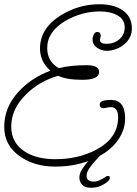

<svg xmlns="http://www.w3.org/2000/svg" viewBox="-72 -735 645 907"><path d="M189 52Q95 52 27 7Q-52 -45 -52 -136Q-52 -228 15 -301Q75 -367 166 -401Q117 -444 117 -506Q117 -601 214 -662Q300 -715 397 -715Q460 -715 500 -691Q551 -661 551 -601Q551 -555 514 -525Q477 -495 431 -495Q407 -495 386 -510Q365 -525 365 -550Q365 -559 371 -571.5Q377 -584 386 -584Q404 -584 404 -566Q404 -563 402 -556.5Q400 -550 400 -547Q400 -528 431 -528Q467 -528 492 -549.5Q517 -571 517 -606Q517 -646 478 -665Q447 -681 400 -681Q315 -681 238 -637Q151 -586 151 -508Q151 -444 206 -413Q233 -420 266 -423.5Q299 -427 339 -427Q396 -427 396 -395Q396 -358 317 -358Q242 -358 203 -377Q113 -351 52 -290Q-19 -221 -19 -137Q-19 -59 48 -17Q103 17 190 17Q298 17 383 -28Q486 -83 486 -181Q486 -229 451 -229Q445 -229 433.5 -226.5Q422 -224 416 -224Q399 -224 399 -242Q399 -263 452 -263Q519 -263 519 -176Q519 -162 517 -149Q515 -136 511 -123Q480 -35 378 12Q294 52 189 52ZM358 152Q330 152 316.5 138Q303 124 303 105Q303 83 317 62.5Q331 42 341 30Q355 14 366 4.5Q377 -5 384 -11Q386 -13 390.5 -13Q395 -13 397 -13Q407 -13 407 -10Q407 -8 399 2Q393 9 378 25Q363 41 350 60Q337 79 337 96Q337 110 346.5 116.5Q356 123 369 123Q383 123 397 117Q411 111 420 105Q425 101 429.5 98.5Q434 96 438 96Q447 96 447 105Q447 115 434 125Q417 138 399 145Q381 152 358 152Z"/></svg>

Font: Send Flowers
Style: Regular
Weight: 400
Designer: Robert E. Leuschke
Foundry: Robert E. Leuschke
Version: Version 1.010; ttfautohint (v1.8.4.7-5d5b)